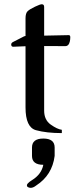

<svg xmlns="http://www.w3.org/2000/svg" viewBox="-20 -632 373 911"><path d="M151.9 248Q137.7 259.3 125.5 259.3Q117.7 259.3 110.8 254.9Q104 247.1 111.8 238.5Q119.6 230 131.3 223.1Q176.8 195.3 185.5 149.9Q131.8 149.9 131.8 107.9V67.9Q131.8 25.4 185.5 25.4Q239.3 25.4 239.3 67.9V107.9Q227.5 199.2 151.9 248ZM43 -410.2Q33.7 -410.2 33.2 -419.9V-420.9Q33.2 -428.7 42.5 -433.1Q52.2 -437.5 71.3 -447.8Q90.3 -458 94.5 -459.7Q98.6 -461.4 101.1 -461.4V-544.9Q101.1 -569.3 111.1 -578.9Q121.1 -588.4 145.8 -600.1Q170.4 -611.8 178.2 -611.8Q189.5 -611.8 189.5 -599.1V-462.9L306.2 -465.3Q313.5 -465.3 313.5 -455.6Q313.5 -445.8 311.5 -436Q306.6 -413.1 289.6 -413.1L189.5 -413.6V-107.4Q189.5 -63 220.5 -41Q251.5 -19 273.4 -16.1V-0.5Q200.7 -0.5 150.9 -14.2Q101.1 -27.8 101.1 -122.1V-412.6Z"/></svg>

Font: Caudex
Style: Regular
Weight: 400
Version: Version 1.04